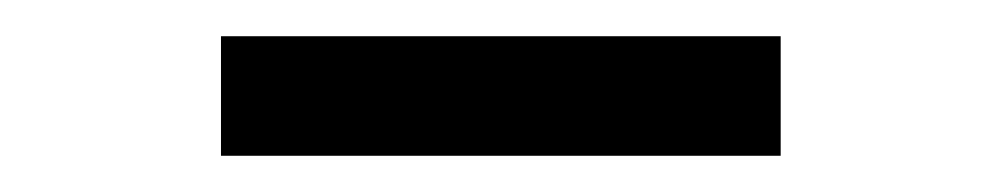

<svg xmlns="http://www.w3.org/2000/svg" viewBox="-20 -731 552 106"><path d="M411 -711H102V-645H411Z"/></svg>

Font: Wafeq Semi Bold
Style: Regular
Weight: 600
Designer: Rasmus Andersson & Azza Alameddine
Foundry: Google & TypeTogether
Version: Version 3.000;January 28, 2025;FontCreator 15.0.0.3014 64-bi